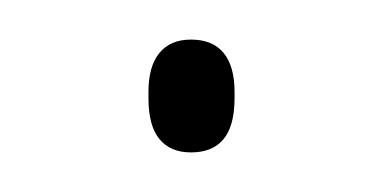

<svg xmlns="http://www.w3.org/2000/svg" viewBox="-20 -315 194 97"><path d="M76.5 -238Q66 -238 60.5 -244.8Q55 -251.5 55 -265.5V-268.5Q55 -281.5 60.5 -288.2Q66 -295 76.5 -295Q87.5 -295 93 -288.2Q98.5 -281.5 98.5 -268.5V-265.5Q98.5 -251.5 93 -244.8Q87.5 -238 76.5 -238Z"/></svg>

Font: Anek Bangla Thin
Style: Regular
Weight: 250
Designer: Sulekha Rajkumar (Bangla), Yesha Goshar (Latin)
Foundry: Ek Type
Version: Version 1.003